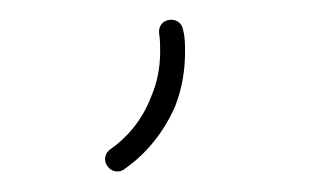

<svg xmlns="http://www.w3.org/2000/svg" viewBox="-20 -765 320 193"><path d="M132 -668C123 -644 107 -626 91 -615C85 -611 84 -603 88 -598C92 -592 100 -591 105 -595C128 -611 145 -633 156 -658C163 -676 166 -694 166 -713C166 -720 166 -728 164 -735C163 -742 157 -746 150 -745C143 -744 139 -738 140 -731C141 -725 141 -719 141 -713C141 -697 138 -682 132 -668Z"/></svg>

Font: LS
Style: LightAlt
Weight: 250
Designer: BSozoo
Foundry: BSozoo
Version: Version 001.000